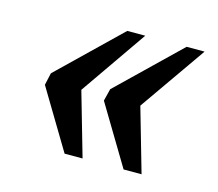

<svg xmlns="http://www.w3.org/2000/svg" viewBox="-66 -543 622 547"><g transform="rotate(15 245.0 -270.0)"><path d="M339 -78 234 -253 243 -289 422 -462H475L338 -266L392 -78ZM165 -78 60 -253 68 -289 247 -462H300L164 -266L218 -78Z"/></g></svg>

Font: Noto Serif SemiCondensed Medium
Style: Italic
Weight: 500
Width: 4
Italic angle: -12°
Designer: Monotype Design Team
Foundry: Monotype Imaging Inc.
Version: Version 2.013